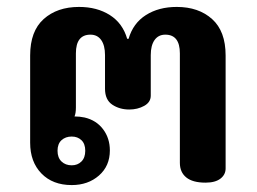

<svg xmlns="http://www.w3.org/2000/svg" viewBox="-20 -522 741 554"><path d="M67 -110V-362Q67 -432 106 -467Q145 -502 208 -502Q260 -502 297 -478.5Q334 -455 347 -410H351Q364 -455 401 -478.5Q438 -502 490 -502Q553 -502 592 -467Q631 -432 631 -362V-36Q631 -18 616 -6.5Q601 5 573 5Q536 5 517.5 -10Q499 -25 499 -52V-368Q499 -422 457 -422Q437 -422 426 -406.5Q415 -391 415 -363V-246Q415 -227 396 -216.5Q377 -206 353 -206Q325 -206 304 -220Q283 -234 283 -266V-363Q283 -391 272 -406.5Q261 -422 241 -422Q199 -422 199 -368V-212Q199 -195 195 -186Q210 -186 224 -183Q258 -175 277.5 -149Q297 -123 297 -88Q297 -43 265.5 -15.5Q234 12 187 12Q132 12 99.5 -21.5Q67 -55 67 -110ZM226 -87Q226 -107 215 -117.5Q204 -128 187 -128Q169 -128 157.5 -117.5Q146 -107 146 -87Q146 -67 157.5 -56Q169 -45 187 -45Q204 -45 215 -56Q226 -67 226 -87Z"/></svg>

Font: Maitree
Style: Bold
Weight: 700
Designer: CadsonDemak Team
Foundry: CadsonDemak
Version: Version 1.002